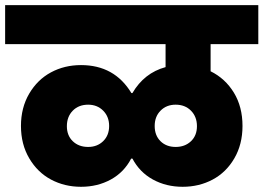

<svg xmlns="http://www.w3.org/2000/svg" viewBox="-34 -760 1017 741"><path d="M306.2 -192.9Q341.3 -192.9 364.3 -215.3Q387.2 -237.8 387.2 -273.9Q387.2 -309.6 364.3 -332.8Q341.3 -356 306.2 -356Q269.5 -356 246.8 -332.8Q224.1 -309.6 224.1 -272.9Q224.1 -236.8 247.1 -214.8Q270 -192.9 306.2 -192.9ZM644 -192.9Q679.7 -192.9 702.9 -214.8Q726.1 -236.8 726.1 -272.9Q726.1 -309.6 703.1 -332.8Q680.2 -356 644 -356Q608.4 -356 585.7 -333Q563 -310.1 563 -273.9Q563 -237.3 585.4 -215.1Q607.9 -192.9 644 -192.9ZM477.1 -147.9H472.2Q444.8 -95.2 393.6 -67.1Q342.3 -39.1 278.8 -39.1Q215.3 -39.1 163.1 -66.9Q110.8 -94.7 78.9 -148.9Q46.9 -203.1 46.9 -273.9Q46.9 -344.2 78.6 -398.4Q110.4 -452.6 162.6 -480.7Q214.8 -508.8 278.8 -508.8Q407.7 -508.8 473.1 -400.9H477.1Q522.5 -478.5 605 -501V-589.8H-14.2V-740.2H962.9V-589.8H778.8V-484.9Q835.4 -457 868.7 -402.3Q901.9 -347.7 901.9 -273.9Q901.9 -203.1 870.4 -148.9Q838.9 -94.7 786.6 -66.9Q734.4 -39.1 670.9 -39.1Q607.4 -39.1 556.2 -67.1Q504.9 -95.2 477.1 -147.9Z"/></svg>

Font: Poppins ExtraBold
Style: Regular
Weight: 800
Designer: Ninad Kale (Devanagari), Jonny Pinhorn (Latin)
Foundry: Indian Type Foundry
Version: Version 3.200;PS 1.000;hotconv 16.6.54;makeotf.lib2.5.65590